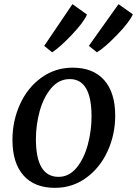

<svg xmlns="http://www.w3.org/2000/svg" viewBox="-20 -894 660 925"><path d="M535 -337Q535 -246 498.5 -166Q462 -86 395.5 -37.5Q329 11 245 11Q146 11 93 -49Q40 -109 40 -220Q40 -312 76.5 -392Q113 -472 179.5 -520Q246 -568 330 -568Q429 -568 482 -508Q535 -448 535 -337ZM153 -224Q153 -42 262 -42Q313 -42 349 -86Q385 -130 403 -197Q421 -264 421 -333Q421 -513 316 -513Q264 -513 227 -469.5Q190 -426 171.5 -359.5Q153 -293 153 -224ZM329 -874 399 -824Q385 -789 327 -727.5Q269 -666 231 -642L193 -673ZM551 -874 620 -825Q604 -788 544 -726Q484 -664 447 -642L408 -673Z"/></svg>

Font: Koeln Type Serif
Style: Italic
Weight: 400
Italic angle: -8°
Designer: Eben Sorkin
Foundry: Eben Sorkin
Version: Version 2.002